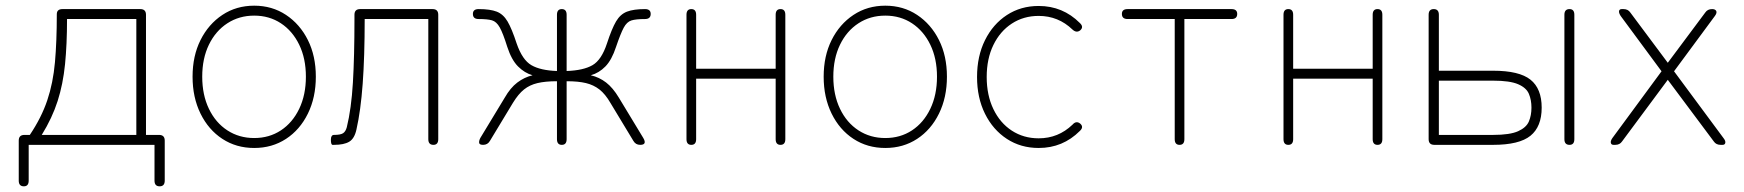

<svg xmlns="http://www.w3.org/2000/svg" viewBox="-20 -510 6139 676"><path d="M64 146Q46 146 46 126V-15Q46 -35 66 -35H85Q126 -96 146.5 -157Q167 -218 173.5 -291Q180 -364 180 -460Q180 -478 200 -478H474Q494 -478 494 -458V-35H540Q560 -35 560 -15V126Q560 146 542 146Q524 146 524 126V0H81V126Q81 146 64 146ZM127 -35H460V-443H216Q216 -354 209 -284Q202 -214 183 -154.5Q164 -95 127 -35Z M875 11Q812 11 763 -21Q714 -53 686 -110Q658 -167 658 -240Q658 -313 686 -369Q714 -425 763 -457.5Q812 -490 875 -490Q938 -490 987 -457.5Q1036 -425 1064 -369Q1092 -313 1092 -240Q1092 -167 1064 -110Q1036 -53 987 -21Q938 11 875 11ZM875 -24Q928 -24 969 -51Q1010 -78 1033.5 -127Q1057 -176 1057 -240Q1057 -304 1033.5 -352.5Q1010 -401 969 -428Q928 -455 875 -455Q822 -455 780.5 -428Q739 -401 715.5 -352.5Q692 -304 692 -240Q692 -176 715.5 -127Q739 -78 780.5 -51Q822 -24 875 -24Z M1151 0Q1145 0 1145 -18Q1145 -35 1156 -35Q1179 -35 1188 -41Q1197 -47 1201 -62Q1217 -127 1222.5 -219Q1228 -311 1228 -443V-458Q1228 -478 1248 -478H1503Q1523 -478 1523 -458V-20Q1523 0 1506 0Q1488 0 1488 -20V-443H1264Q1264 -311 1257 -215.5Q1250 -120 1235 -54Q1228 -22 1209.5 -11Q1191 0 1156 0Z M1681 0Q1668 0 1667 -7Q1666 -14 1671 -24L1757 -166Q1777 -201 1801.5 -219.5Q1826 -238 1855 -245Q1827 -253 1804 -276Q1781 -299 1766 -345Q1751 -393 1739.5 -413.5Q1728 -434 1712 -438.5Q1696 -443 1665 -443Q1645 -443 1645 -461Q1645 -478 1665 -478Q1706 -478 1729 -469Q1752 -460 1767 -434.5Q1782 -409 1799 -357Q1819 -299 1851 -280.5Q1883 -262 1941 -260V-458Q1941 -478 1958 -478Q1975 -478 1975 -458V-260Q2034 -262 2066 -280.5Q2098 -299 2117 -357Q2134 -409 2149 -434.5Q2164 -460 2187.5 -469Q2211 -478 2251 -478Q2271 -478 2271 -461Q2271 -443 2251 -443Q2219 -443 2203 -438Q2187 -433 2176 -412.5Q2165 -392 2149 -345Q2134 -299 2111.5 -276Q2089 -253 2060 -245Q2090 -238 2114 -219.5Q2138 -201 2159 -166L2245 -24Q2259 0 2234 0Q2218 0 2210 -14L2129 -148Q2111 -179 2090.5 -195Q2070 -211 2043 -217.5Q2016 -224 1975 -224V-20Q1975 0 1958 0Q1941 0 1941 -20V-224Q1900 -224 1872.5 -217.5Q1845 -211 1825 -195Q1805 -179 1786 -148L1705 -14Q1697 0 1681 0Z M2414 0Q2397 0 2397 -20V-458Q2397 -478 2414 -478Q2431 -478 2431 -458V-268H2711V-458Q2711 -478 2728 -478Q2745 -478 2745 -458V-20Q2745 0 2728 0Q2711 0 2711 -20V-233H2431V-20Q2431 0 2414 0Z M3097 11Q3034 11 2985 -21Q2936 -53 2908 -110Q2880 -167 2880 -240Q2880 -313 2908 -369Q2936 -425 2985 -457.5Q3034 -490 3097 -490Q3160 -490 3209 -457.5Q3258 -425 3286 -369Q3314 -313 3314 -240Q3314 -167 3286 -110Q3258 -53 3209 -21Q3160 11 3097 11ZM3097 -24Q3150 -24 3191 -51Q3232 -78 3255.5 -127Q3279 -176 3279 -240Q3279 -304 3255.5 -352.5Q3232 -401 3191 -428Q3150 -455 3097 -455Q3044 -455 3002.5 -428Q2961 -401 2937.5 -352.5Q2914 -304 2914 -240Q2914 -176 2937.5 -127Q2961 -78 3002.5 -51Q3044 -24 3097 -24Z M3637 11Q3574 11 3525 -21Q3476 -53 3448 -109.5Q3420 -166 3420 -239Q3420 -312 3448 -368.5Q3476 -425 3525 -457Q3574 -489 3637 -489Q3722 -489 3782 -429Q3797 -415 3783 -403Q3770 -393 3756 -406Q3706 -454 3637 -454Q3584 -454 3542.5 -427Q3501 -400 3477.5 -351.5Q3454 -303 3454 -239Q3454 -175 3477.5 -126Q3501 -77 3542.5 -50Q3584 -23 3637 -23Q3706 -23 3756 -71Q3769 -86 3783 -75Q3797 -63 3782 -49Q3722 11 3637 11Z M4133 0Q4116 0 4116 -20V-443H3950Q3930 -443 3930 -461Q3930 -478 3950 -478H4316Q4336 -478 4336 -461Q4336 -443 4316 -443H4150V-20Q4150 0 4133 0Z M4516 0Q4499 0 4499 -20V-458Q4499 -478 4516 -478Q4533 -478 4533 -458V-268H4813V-458Q4813 -478 4830 -478Q4847 -478 4847 -458V-20Q4847 0 4830 0Q4813 0 4813 -20V-233H4533V-20Q4533 0 4516 0Z M5030 0Q5010 0 5010 -20V-458Q5010 -478 5028 -478Q5046 -478 5046 -458V-261H5237Q5329 -261 5368.5 -229.5Q5408 -198 5408 -131Q5408 -64 5368.5 -32Q5329 0 5237 0ZM5046 -35H5237Q5296 -35 5325 -48Q5354 -61 5363 -82.5Q5372 -104 5372 -131Q5372 -158 5363 -179.5Q5354 -201 5325 -213.5Q5296 -226 5237 -226H5046ZM5506 0Q5488 0 5488 -20V-458Q5488 -478 5506 -478Q5523 -478 5523 -458V-20Q5523 0 5506 0Z M5661 0Q5653 0 5651.5 -7Q5650 -14 5657 -24L5830 -259L5686 -454Q5679 -465 5680.5 -471.5Q5682 -478 5690 -478H5696Q5712 -478 5720 -466L5852 -289L5984 -466Q5992 -478 6008 -478Q6019 -478 6022.5 -471.5Q6026 -465 6018 -454L5874 -259L6048 -24Q6056 -14 6054.5 -7Q6053 0 6045 0H6038Q6022 0 6014 -12L5852 -229L5691 -12Q5683 0 5667 0Z"/></svg>

Font: Zen Maru Gothic Light
Style: Regular
Weight: 300
Designer: Yoshimichi Ohira
Foundry: Positype
Version: Version 1.001